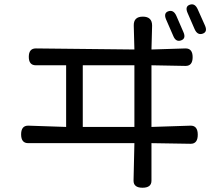

<svg xmlns="http://www.w3.org/2000/svg" viewBox="-20 -842 1040 900"><path d="M758 -752Q746 -782 770 -789.5Q794 -797 807 -767L840 -691Q853 -661 828.5 -652.5Q804 -644 792 -674ZM907 -798 941 -722Q954 -692 929.5 -684Q905 -676 892 -706L859 -782Q846 -812 870 -820Q894 -828 907 -798ZM607 -722Q606 -764 649.5 -764Q693 -764 693 -722L690 -610L850 -615Q883 -615 883 -574Q883 -533 850 -533L690 -536V-247L874 -253Q907 -253 907 -210.5Q907 -168 874 -168L690 -171V5Q690 38 648 38Q606 38 606 5L610 -171H112Q79 -171 79 -212Q79 -253 112 -253L290 -247V-536H148Q115 -536 115 -575.5Q115 -615 148 -615L610 -610ZM368 -247H610V-536H368Z"/></svg>

Font: Raw Maruko Gothic CJK TC
Style: Regular
Weight: 400
Version: Version 1.001